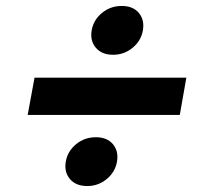

<svg xmlns="http://www.w3.org/2000/svg" viewBox="-20 -680 688 645"><path d="M96 -419H606L584 -294H73ZM373 -137Q367 -102 338.5 -78.5Q310 -55 273 -55Q235 -55 215 -78.5Q195 -102 201 -137Q207 -172 235.5 -195.5Q264 -219 302 -219Q340 -219 359.5 -195.5Q379 -172 373 -137ZM460 -578Q454 -543 425.5 -519.5Q397 -496 360 -496Q322 -496 302 -519.5Q282 -543 288 -578Q294 -613 322.5 -636.5Q351 -660 389 -660Q427 -660 446.5 -636.5Q466 -613 460 -578Z"/></svg>

Font: SVN-Poppins SemiBold
Style: Italic
Weight: 600
Italic angle: -10°
Designer: Ninad Kale (Devanagari), Jonny Pinhorn (Latin)
Foundry: Indian Type Foundry
Version: Version 3.002 2017; ttfautohint (v1.8.3)